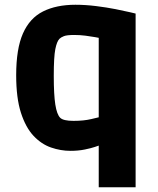

<svg xmlns="http://www.w3.org/2000/svg" viewBox="-20 -621 664 807"><path d="M395 166V-9Q395 -9 379 -3.5Q363 2 336 7.5Q309 13 276 13Q235 13 194.5 -1Q154 -15 121 -50Q88 -85 68 -147Q48 -209 48 -305Q48 -416 76.5 -480.5Q105 -545 161 -573Q217 -601 297 -601Q339 -601 383.5 -595.5Q428 -590 466 -582.5Q504 -575 527 -569.5Q550 -564 550 -564V166ZM289 -113Q332 -113 363.5 -120.5Q395 -128 395 -128V-462Q395 -462 379 -465Q363 -468 339.5 -471Q316 -474 292 -474Q261 -474 248.5 -469Q236 -464 230 -458Q219 -447 212.5 -414.5Q206 -382 206 -302Q206 -223 212.5 -181.5Q219 -140 233 -126Q246 -113 289 -113Z"/></svg>

Font: Ruda SemiBold
Style: Bold
Weight: 900
Designer: Mariela Monsalve and Angelina Sanchez
Foundry: Mariela Monsalve and Angelina Sanchez
Version: Version 2.000